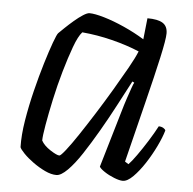

<svg xmlns="http://www.w3.org/2000/svg" viewBox="-43 -543 587 585"><g transform="rotate(5 251.0 -250.0)"><path d="M150 0Q134 0 115 -9Q96 -18 78 -31Q60 -44 48 -56.5Q36 -69 34 -75Q33 -112 40.5 -157.5Q48 -203 59.5 -249.5Q71 -296 83 -335.5Q95 -375 104.5 -401Q114 -427 118 -431Q124 -437 136 -448.5Q148 -460 162 -472Q176 -484 188.5 -492Q201 -500 208 -500Q224 -500 253 -491.5Q282 -483 315.5 -468Q349 -453 378 -435L385 -500Q417 -500 432 -490.5Q447 -481 447 -459Q447 -441 434.5 -384.5Q422 -328 401 -244Q380 -160 355 -59L366 -52Q375 -61 390 -82Q405 -103 421 -128.5Q437 -154 448 -175Q456 -175 462 -171.5Q468 -168 469 -164Q463 -143 449.5 -115Q436 -87 419 -61Q402 -35 384.5 -17.5Q367 0 353 0Q343 0 326.5 -6.5Q310 -13 296.5 -22Q283 -31 280 -37L331 -210Q337 -231 343.5 -250.5Q350 -270 355 -284Q360 -298 362 -301L356 -304Q338 -270 316.5 -229Q295 -188 271.5 -147.5Q248 -107 226 -73.5Q204 -40 184 -20Q164 0 150 0ZM154 -60Q158 -60 173 -79Q188 -98 209 -129.5Q230 -161 254 -199Q278 -237 300.5 -275Q323 -313 341 -345Q359 -377 367 -397Q329 -413 283 -424.5Q237 -436 191 -440Q179 -427 166.5 -393Q154 -359 141.5 -315.5Q129 -272 119.5 -228Q110 -184 104 -149.5Q98 -115 98 -101Q106 -86 126 -73Q146 -60 154 -60Z"/></g></svg>

Font: Texturina 12pt Thin
Style: Italic
Weight: 250
Italic angle: -11°
Designer: Guillermo Torres Carreño
Foundry: Omnibus-Type
Version: Version 1.002